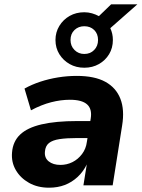

<svg xmlns="http://www.w3.org/2000/svg" viewBox="-20 -862 659 893"><path d="M208 11Q155 11 115 -11.5Q75 -34 53.5 -71Q32 -108 36 -153Q40 -204 73.5 -236Q107 -268 173 -283.5Q239 -299 340 -299H416L404 -220H341Q290 -220 257 -215Q224 -210 207.5 -196.5Q191 -183 189 -157Q186 -128 206.5 -111.5Q227 -95 261 -95Q291 -95 317 -108Q343 -121 361.5 -145.5Q380 -170 384 -202L402 -311Q409 -355 385 -376.5Q361 -398 305 -398Q263 -398 218 -386.5Q173 -375 124 -349L94 -450Q128 -469 167.5 -482Q207 -495 250 -502Q293 -509 337 -509Q420 -509 470 -481.5Q520 -454 540 -402.5Q560 -351 548 -278L504 0H368L384 -100H385Q368 -64 341 -39Q314 -14 281 -1.5Q248 11 208 11ZM372 -547Q334 -547 304 -564Q274 -581 256 -610Q238 -639 238 -676Q238 -712 256 -741.5Q274 -771 304 -788Q334 -805 372 -805Q391 -805 408 -800Q425 -795 440 -787L497 -842H619L493 -731Q499 -718 502 -704.5Q505 -691 505 -676Q505 -639 487.5 -610Q470 -581 440 -564Q410 -547 372 -547ZM372 -611Q400 -611 418 -629.5Q436 -648 436 -676Q436 -705 418 -722.5Q400 -740 372 -740Q345 -740 326.5 -722.5Q308 -705 308 -676Q308 -648 326.5 -629.5Q345 -611 372 -611Z"/></svg>

Font: Nunito Sans 9pt ExtraBold
Style: Italic
Weight: 800
Italic angle: -9°
Version: Version 3.101;gftools[0.9.27]